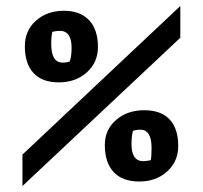

<svg xmlns="http://www.w3.org/2000/svg" viewBox="-20 -584 677 641"><path d="M55 -68 582 -564V-458L55 37ZM63 -430Q63 -482 100 -515Q137 -548 193 -548Q248 -548 277.5 -516.5Q307 -485 307 -427Q307 -376 270 -342.5Q233 -309 176 -309Q121 -309 92 -340Q63 -371 63 -430ZM213 -379Q219 -397 219 -424Q219 -481 180 -481Q169 -481 155 -478Q151 -464 151 -437Q151 -375 189 -375Q204 -375 213 -379ZM330 -100Q330 -151 367.5 -183.5Q405 -216 462 -216Q517 -216 546 -185.5Q575 -155 575 -97Q575 -45 538 -11.5Q501 22 445 22Q389 22 359.5 -9.5Q330 -41 330 -100ZM483 -49Q486 -58 486 -90Q486 -151 449 -151Q433 -151 424 -147Q419 -129 419 -103Q419 -46 458 -46Q468 -46 483 -49Z"/></svg>

Font: Suez One
Style: Regular
Weight: 400
Version: Version 1.000